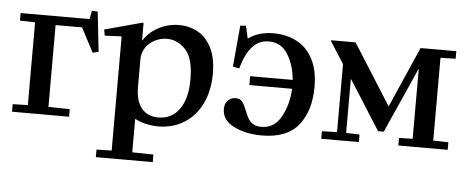

<svg xmlns="http://www.w3.org/2000/svg" viewBox="-51 -690 2454 1012"><g transform="rotate(5 1176.5 -183.5)"><path d="M397 -567 428 -565 451 -354 420 -347 353 -475H213V-42L326 -40V0H24V-40L104 -42V-480L24 -482V-522H389Z M670 -528 674 -526V-435H676Q703 -478 753.5 -505Q804 -532 863 -532Q915 -532 960 -508Q1005 -484 1033 -430Q1061 -376 1061 -292Q1061 -201 1027.5 -132.5Q994 -64 934 -27Q874 10 798 10Q732 10 674 -19V158L786 160V200H485V160L565 158V-444L563 -446L476 -442L470 -474ZM794 -37Q865 -37 905.5 -93.5Q946 -150 946 -251Q946 -364 903 -409Q860 -454 805 -454Q772 -454 741.5 -439Q711 -424 692.5 -396.5Q674 -369 674 -333V-189Q674 -113 706 -75Q738 -37 794 -37Z M1135 -112Q1135 -141 1151.5 -157.5Q1168 -174 1192 -174Q1216 -174 1227.5 -159Q1239 -144 1251 -113Q1261 -87 1270 -72Q1279 -57 1295.5 -46Q1312 -35 1339 -35Q1408 -35 1444 -100Q1480 -165 1484 -249H1258V-296H1483Q1476 -375 1441 -431Q1406 -487 1340 -487Q1289 -487 1254 -448.5Q1219 -410 1197 -332L1163 -338L1183 -557L1213 -559L1228 -492Q1281 -532 1362 -532Q1429 -532 1483 -504.5Q1537 -477 1569 -418Q1601 -359 1601 -269Q1601 -143 1540 -66.5Q1479 10 1346 10Q1260 10 1197.5 -21.5Q1135 -53 1135 -112Z M1660 -40 1740 -42V-402L1666 -518L1668 -522H1796L1999 -201L2140 -522H2329V-482L2249 -480V-42L2329 -40V0H2068V-40L2140 -42V-409H2138L1985 -66H1955L1790 -326H1788V-42L1859 -40V0H1660Z"/></g></svg>

Font: Minipax
Style: Bold
Weight: 500
Designer: Raphaël Ronot, Igor Stepanchenko (Cyrillic)
Foundry: steppetype
Version: Version 1.002